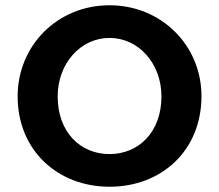

<svg xmlns="http://www.w3.org/2000/svg" viewBox="-20 -699 831 729"><path d="M396 10C593 10 745 -127 745 -334C745 -526 593 -679 396 -679C198 -679 47 -526 47 -333C47 -128 199 10 396 10ZM396 -114C285 -114 199 -197 199 -333C199 -457 285 -555 396 -555C507 -555 593 -457 593 -333C593 -197 506 -114 396 -114Z"/></svg>

Font: SN Pro
Style: Bold
Weight: 700
Designer: Tobias Whetton
Foundry: Supernotes
Version: Version 1.003;Glyphs 3.3 (3324)